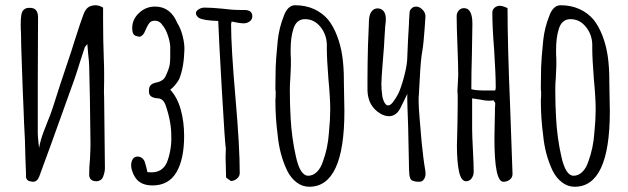

<svg xmlns="http://www.w3.org/2000/svg" viewBox="-20 -693 2393 732"><path d="M79 -19V-34Q77 -76 75 -160Q71 -233 70 -272Q67 -333 63 -455Q62 -476 61 -513Q60 -550 60 -569Q59 -580 59 -600Q59 -623 61 -634Q65 -665 95 -663Q123 -663 125 -631V-619L124 -367V-248V-188Q124 -174 126 -155.5Q128 -137 129 -129Q134 -158 145.5 -188.5Q157 -219 160 -226Q175 -262 182 -285Q206 -362 244 -474Q252 -497 262 -530Q289 -615 299 -640Q308 -664 326 -670Q335 -673 344 -673Q358 -673 373 -664V-616Q373 -541 376 -461Q377 -444 377 -410V-381Q377 -372 376.5 -357Q376 -342 377 -322L380 -52Q380 -37 373 -19Q370 -11 363 -6.5Q356 -2 348 -2Q320 -2 320 -28Q320 -58 323 -86Q325 -124 325 -144Q323 -342 320 -440Q320 -455 316 -489L313 -525Q304 -515 303 -512L287 -463Q271 -411 262 -386L175 -144L130 -21Q122 0 106 0Q103 0 93 -2Q80 -6 79 -19Z M483 -44Q480 -53 480 -63Q480 -78 487 -87.5Q494 -97 506 -96Q515 -96 523 -89Q531 -82 533 -72Q536 -65 542 -37Q547 -36 558 -36Q599 -36 616 -73Q625 -95 629.5 -122Q634 -149 633 -171Q634 -226 612 -290Q603 -317 583 -318Q547 -320 548 -344Q547 -361 554.5 -368.5Q562 -376 579 -379Q589 -381 598 -387Q607 -393 611 -402Q624 -429 627 -446.5Q630 -464 629 -516Q628 -534 620 -558Q612 -582 601 -595Q589 -614 571 -614Q557 -614 550.5 -606.5Q544 -599 538.5 -586.5Q533 -574 529 -566Q520 -553 511 -553Q508 -553 502 -555Q492 -557 488 -564.5Q484 -572 484 -586Q484 -619 510 -643.5Q536 -668 571 -668Q630 -668 656 -605Q669 -585 676.5 -555Q684 -525 683 -502Q681 -435 663 -391Q647 -364 629 -351Q656 -322 669 -275.5Q682 -229 682 -175Q682 -86 652.5 -36Q623 14 561 14Q530 14 511 0Q492 -14 483 -44Z M842 -16 841 -55Q840 -72 840 -93L841 -127Q838 -138 826 -346Q814 -554 812 -613Q754 -615 738 -625Q727 -633 727 -643Q727 -651 737.5 -657.5Q748 -664 759 -664Q787 -664 827 -660Q865 -655 895 -655H903H911Q942 -655 942 -631Q942 -619 932 -611.5Q922 -604 909 -604Q900 -604 883 -607L863 -611L862 -606L861 -601Q861 -512 878 -317Q894 -134 894 -33Q894 -21 883.5 -12Q873 -3 860 -3Z M1075 -42Q1046 -103 1039 -175Q1030 -243 1030 -306Q1030 -318 1031 -326V-344Q1031 -349 1030 -349V-367L1031 -437Q1032 -469 1039 -539Q1044 -587 1062 -632Q1069 -652 1080 -662.5Q1091 -673 1105 -673Q1145 -673 1177 -658.5Q1209 -644 1231 -618Q1251 -593 1265 -556.5Q1279 -520 1285 -479Q1291 -437 1291 -390V-382Q1291 -351 1292 -326L1293 -269Q1293 19 1159 19Q1133 19 1111 2.5Q1089 -14 1075 -42ZM1211 -77Q1230 -128 1234 -187Q1239 -238 1239 -275Q1239 -320 1232 -393Q1226 -470 1226 -508V-526Q1224 -564 1200.5 -592Q1177 -620 1143 -620Q1109 -620 1098 -581Q1088 -550 1088 -501Q1088 -482 1089 -469V-442L1087 -396Q1085 -375 1085 -350Q1085 -296 1088 -243Q1092 -168 1108 -97Q1124 -23 1155 -23Q1173 -23 1188 -37.5Q1203 -52 1211 -77Z M1576 0Q1568 0 1559.5 -2Q1551 -4 1547 -8Q1542 -15 1540.5 -29.5Q1539 -44 1539 -71L1536 -212Q1535 -235 1533.5 -283Q1532 -331 1533 -335L1506 -280Q1490 -250 1463 -250Q1447 -250 1430 -260Q1383 -288 1381 -348V-392Q1381 -447 1383 -521L1386 -595Q1386 -600 1386.5 -613Q1387 -626 1390 -636Q1393 -646 1400 -653Q1408 -661 1420 -661Q1427 -661 1433 -658Q1451 -649 1451 -620Q1451 -610 1449.5 -600Q1448 -590 1448 -582L1446 -552Q1444 -510 1442 -491L1439 -453Q1434 -391 1434 -373Q1434 -350 1437 -332Q1438 -318 1444.5 -304.5Q1451 -291 1460 -291Q1467 -291 1476 -301Q1495 -326 1503 -346Q1515 -377 1524 -414.5Q1533 -452 1533 -480Q1535 -539 1539 -599Q1539 -611 1541 -637Q1541 -640 1541.5 -646Q1542 -652 1544 -655Q1553 -666 1559 -667Q1575 -671 1589 -658Q1603 -645 1602 -629L1599 -585Q1595 -527 1590 -498Q1584 -468 1580 -387L1577 -333Q1576 -325 1576 -309Q1576 -285 1580 -239Q1582 -222 1584 -192Q1586 -159 1594 -93Q1596 -75 1602 -39Q1605 -15 1590 -3Q1586 0 1576 0Z M1865 -165 1866 -222 1867 -268V-271V-281Q1868 -289 1868 -300Q1868 -302 1865 -305Q1862 -308 1862 -310V-311Q1857 -309 1844 -309Q1831 -309 1812 -313Q1806 -314 1780 -318V-203Q1780 -177 1783 -121Q1786 -66 1786 -39Q1786 -24 1778 -13Q1770 -2 1757 -2Q1738 -2 1730 -39Q1722 -77 1722 -138L1724 -219Q1725 -253 1725 -291V-308V-322Q1725 -338 1724 -343V-348L1727 -406Q1727 -444 1724 -519Q1721 -594 1721 -632Q1721 -644 1729 -653Q1737 -662 1749 -662Q1781 -662 1781 -602L1779 -478Q1777 -422 1777 -353Q1792 -348 1831 -348H1868Q1870 -354 1870 -360Q1870 -408 1864 -502Q1857 -590 1857 -645Q1857 -656 1865.5 -663.5Q1874 -671 1886 -671Q1893 -671 1906 -666L1915 -662Q1915 -520 1925 -283L1934 -30Q1934 -16 1923.5 -8Q1913 0 1899 0Q1865 0 1865 -165Z M2087 -42Q2058 -103 2051 -175Q2042 -243 2042 -306Q2042 -318 2043 -326V-344Q2043 -349 2042 -349V-367L2043 -437Q2044 -469 2051 -539Q2056 -587 2074 -632Q2081 -652 2092 -662.5Q2103 -673 2117 -673Q2157 -673 2189 -658.5Q2221 -644 2243 -618Q2263 -593 2277 -556.5Q2291 -520 2297 -479Q2303 -437 2303 -390V-382Q2303 -351 2304 -326L2305 -269Q2305 19 2171 19Q2145 19 2123 2.5Q2101 -14 2087 -42ZM2223 -77Q2242 -128 2246 -187Q2251 -238 2251 -275Q2251 -320 2244 -393Q2238 -470 2238 -508V-526Q2236 -564 2212.5 -592Q2189 -620 2155 -620Q2121 -620 2110 -581Q2100 -550 2100 -501Q2100 -482 2101 -469V-442L2099 -396Q2097 -375 2097 -350Q2097 -296 2100 -243Q2104 -168 2120 -97Q2136 -23 2167 -23Q2185 -23 2200 -37.5Q2215 -52 2223 -77Z"/></svg>

Font: Amatic SC
Style: Bold
Weight: 700
Designer: Multiple Designers
Foundry: Vernon Adams
Version: Version 2.505